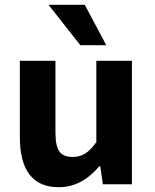

<svg xmlns="http://www.w3.org/2000/svg" viewBox="-20 -761 640 793"><path d="M312 -574.2 180.2 -741.2H330.1L418.9 -574.2ZM223.1 12.2Q62 12.2 62 -194.8V-509.8H209V-213.9Q209 -159.7 224.6 -136.2Q240.2 -112.8 280.8 -112.8Q309.1 -112.8 331.1 -126.2Q353 -139.6 377.9 -173.8V-509.8H524.9V0H404.8L394 -74.2H390.1Q316.9 12.2 223.1 12.2Z"/></svg>

Font: Office Code Pro D Bold
Style: Regular
Weight: 700
Designer: Nathan Rutzky & Paul D. Hunt
Foundry: Adobe Systems Incorporated
Version: Version 1.004;PS 001.004;hotconv 1.0.70;makeotf.lib2.5.58329